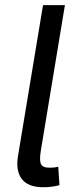

<svg xmlns="http://www.w3.org/2000/svg" viewBox="-20 -748 315 771"><path d="M154.3 3.9Q92.8 3.9 67.6 -29.1Q42.5 -62 52.2 -121.1L152.8 -727.5H240.7L144 -143.1Q137.7 -105.5 144 -90.1Q150.4 -74.7 177.7 -74.7Q191.9 -74.7 199.7 -75.7Q207.5 -76.7 213.9 -78.6L218.8 -4.4Q206.5 -1 189.2 1.5Q171.9 3.9 154.3 3.9Z"/></svg>

Font: Adwaita Sans
Style: Italic
Weight: 400
Italic angle: -9.39999°
Designer: Rasmus Andersson
Foundry: rsms
Version: Version 4.001;git-9221beed3